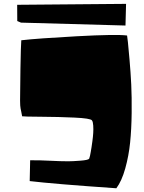

<svg xmlns="http://www.w3.org/2000/svg" viewBox="-20 -986 752 1004"><path d="M644.5 -800.3Q646.5 -787.6 648.9 -765.1Q651.4 -742.7 657.2 -675.3Q663.1 -607.9 666.3 -543.7Q669.4 -479.5 668.5 -395Q667.5 -310.5 660.4 -240.7Q653.3 -170.9 635 -105.2Q616.7 -39.6 588.4 -1.5Q256.8 -24.4 135.3 -39.1L137.7 -147.9Q186.5 -148.4 241.2 -145.5Q295.9 -142.6 337.4 -142.6Q359.9 -142.6 400.6 -145.8Q441.4 -148.9 446.3 -156.2Q448.2 -160.2 450.7 -171.4Q453.1 -182.6 454.6 -191.9L456.1 -201.2Q457 -206.5 458.5 -215.3Q460 -224.1 463.1 -247.6Q466.3 -271 467.5 -290.5Q468.8 -310.1 467.5 -329.6Q466.3 -349.1 460.9 -356.4Q453.6 -367.2 369.4 -371.1Q285.2 -375 195.1 -375.5Q105 -376 95.7 -377.9Q93.8 -389.2 91.3 -401.1Q88.9 -413.1 87.6 -418.7Q86.4 -424.3 85.7 -434.8Q85 -445.3 85 -460.4Q85 -507.3 86.9 -626.5Q88.9 -745.6 91.3 -775.4Q175.8 -785.2 381.8 -796.4Q587.9 -807.6 644.5 -800.3ZM636.2 -852.5 89.8 -867.7 70.3 -876Q69.8 -959 69.8 -960.9L639.2 -965.8Z"/></svg>

Font: Noot
Style: Regular
Weight: 400
Designer: Amos Jerbi
Foundry: Amos Jerbi
Version: Version 1.000;PS 001.001;hotconv 1.0.56